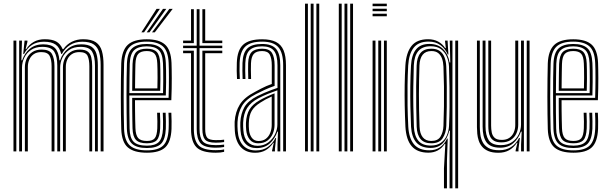

<svg xmlns="http://www.w3.org/2000/svg" viewBox="-20 -820 3299 1040"><path d="M525.2 0V-466.8Q525.2 -506.8 517.5 -535.2Q509.8 -563.8 488.4 -578.9Q467 -594 425.5 -594Q387.8 -594 359.5 -576.2Q331.2 -558.5 315.2 -527.8H311.5Q303 -563.2 281.1 -578.6Q259.2 -594 218 -594Q180.5 -594 153.9 -576.9Q127.2 -559.8 110.2 -527.8H105.8L113 -600H128.5V-593.2L118.8 -554H122Q138.5 -579.5 163.5 -593.5Q188.5 -607.5 222.5 -607.5Q262 -607.5 284.5 -595.1Q307 -582.8 319.2 -554H323.5Q342 -580.5 369.5 -594Q397 -607.5 430 -607.5Q475.5 -607.5 499.4 -591Q523.2 -574.5 532 -543.6Q540.8 -512.8 540.8 -469.2V0ZM53 0V-600H68.5V0ZM114.8 0V-456Q114.8 -481.2 124.9 -502.9Q135 -524.5 155.1 -538Q175.2 -551.5 205.8 -551.5Q247.8 -551.5 261.4 -527.8Q275 -504 275 -461.5V0H259.5V-460.8Q259.5 -497.8 248.5 -517.8Q237.5 -537.8 203.8 -537.8Q179.2 -537.8 163.1 -526.8Q147 -515.8 138.9 -497.5Q130.8 -479.2 130.8 -457.2V0ZM83.8 0V-600H99L95.8 -493.2H99.8Q113.5 -532.8 142.2 -556.4Q171 -580 214 -580Q258 -579.8 277.9 -559.5Q297.8 -539.2 302 -493.2H305.2Q319 -532.8 348.4 -556.5Q377.8 -580.2 420.8 -580Q456.8 -579.8 476 -566.6Q495.2 -553.5 502.6 -528.2Q510 -503 510 -465.8V0H494.5V-464Q494.5 -513.5 479.2 -539.9Q464 -566.2 415.8 -566.2Q379 -566.2 354.5 -549.4Q330 -532.5 317.9 -506.9Q305.8 -481.2 305.8 -454.8V0H290.2V-464Q290.2 -513.5 274 -539.9Q257.8 -566.2 209 -566.2Q172.5 -566.2 148 -549.4Q123.5 -532.5 111.4 -506.9Q99.2 -481.2 99.2 -454.8V0ZM321 0V-456Q321 -481.2 331.2 -502.9Q341.5 -524.5 361.8 -538Q382 -551.5 412.5 -551.5Q440.5 -551.5 454.9 -540.8Q469.2 -530 474.2 -509.9Q479.2 -489.8 479.2 -461.5V0H464V-460.8Q464 -496.5 454.5 -517.1Q445 -537.8 410.2 -537.8Q385.8 -537.8 369.2 -526.8Q352.8 -515.8 344.6 -497.5Q336.5 -479.2 336.5 -457.2V0Z M775.8 7.2Q705.8 7.2 672.5 -21.5Q639.2 -50.2 636.8 -121.2Q635.8 -155.8 635.1 -201.2Q634.5 -246.8 634.5 -296.1Q634.5 -345.5 635.1 -392.6Q635.8 -439.8 636.8 -477.2Q639.8 -546.5 671.9 -576.9Q704 -607.2 774.8 -607.2Q841.8 -607.2 873.9 -578.6Q906 -550 909 -479.5Q909.5 -465.2 909.9 -444Q910.2 -422.8 910.4 -396.2Q910.5 -369.8 909.9 -339.5Q909.2 -309.2 908 -277.2H711.2Q711.2 -249.8 711.5 -223.5Q711.8 -197.2 712.2 -173Q712.8 -148.8 713.5 -126.5Q714.8 -88 728.4 -72.2Q742 -56.5 775.8 -56.5Q806.2 -56.5 818.2 -71.1Q830.2 -85.8 832 -125Q832.8 -140 832.5 -161.9Q832.2 -183.8 831 -209.5H846.5Q847.8 -182.8 848 -161.5Q848.2 -140.2 847.5 -124.2Q845.5 -78.8 829.6 -61.2Q813.8 -43.8 775.8 -43.8Q734.2 -43.8 716.8 -62Q699.2 -80.2 697.8 -125Q697.2 -146 696.8 -174.2Q696.2 -202.5 696.1 -232.9Q696 -263.2 696 -290H893.2Q894.2 -319.2 894.6 -347.1Q895 -375 895 -399.9Q895 -424.8 894.6 -445Q894.2 -465.2 893.5 -479.2Q890.8 -544.2 861.6 -569.4Q832.5 -594.5 774.8 -594.5Q710.8 -594.5 682.8 -566.5Q654.8 -538.5 652.2 -476.5Q651 -438.2 650.4 -391.5Q649.8 -344.8 649.8 -296.2Q649.8 -247.8 650.4 -202.6Q651 -157.5 652 -122.5Q654.2 -58.2 683.4 -31.9Q712.5 -5.5 775.8 -5.5Q837.2 -5.5 864 -31.9Q890.8 -58.2 893.5 -122Q894 -133.2 894.1 -147.4Q894.2 -161.5 893.9 -177.5Q893.5 -193.5 892.5 -209.5H908Q909 -187.8 909.4 -164.1Q909.8 -140.5 909 -121.2Q906 -51.8 875.5 -22.2Q845 7.2 775.8 7.2ZM775.8 -18.2Q719.8 -18.2 694.6 -41.9Q669.5 -65.5 667.2 -123Q666.2 -160 665.8 -206.4Q665.2 -252.8 665.2 -301.8Q665.2 -350.8 665.8 -395.9Q666.2 -441 667.5 -475.2Q669.8 -534.2 695.4 -558Q721 -581.8 774.8 -581.8Q825.5 -581.8 850.6 -559.4Q875.8 -537 878.2 -478.5Q879 -463.2 879.5 -436.8Q880 -410.2 879.8 -376Q879.5 -341.8 878.2 -302.8H680.5Q680.5 -251.2 680.8 -211Q681 -170.8 682 -124.2Q682.8 -74 703.6 -52.5Q724.5 -31 775.8 -31Q820.5 -31 840.4 -50.9Q860.2 -70.8 862.8 -123Q863.5 -139.8 863.2 -161.9Q863 -184 861.8 -209.5H877.2Q878.2 -185.2 878.6 -162.8Q879 -140.2 878.2 -122.5Q875.5 -64.8 852.6 -41.5Q829.8 -18.2 775.8 -18.2ZM680.8 -315.5H863.2Q864.2 -349.5 864.2 -381.2Q864.2 -413 863.9 -438.2Q863.5 -463.5 862.8 -478Q860.5 -529.8 839.2 -549.4Q818 -569 774.8 -569Q728.5 -569 706.6 -548.1Q684.8 -527.2 682.8 -474.5Q682 -448 681.5 -404Q681 -360 680.8 -315.5ZM696 -328.2Q696.2 -349.2 696.4 -373.6Q696.5 -398 697 -423.6Q697.5 -449.2 698 -473.8Q700 -519.5 717.6 -537.9Q735.2 -556.2 774.8 -556.2Q812.5 -556.2 829.1 -538.5Q845.8 -520.8 847.5 -477Q848 -465 848.5 -442.9Q849 -420.8 848.9 -391.4Q848.8 -362 847.8 -328.2ZM711.5 -341H832.5Q833.2 -370.5 833.4 -397.5Q833.5 -424.5 833 -445.1Q832.5 -465.8 832 -476.5Q830.5 -514.2 817.4 -528.9Q804.2 -543.5 774.8 -543.5Q742.8 -543.5 728.8 -528Q714.8 -512.5 713.5 -473Q713 -453.5 712.6 -432.6Q712.2 -411.8 712 -389Q711.8 -366.2 711.5 -341ZM746 -645 828 -772H846L760.5 -645ZM803.5 -645 897.5 -772H915.5L818.5 -645ZM774.8 -645 862.8 -772H880.8L789.5 -645Z M1148.8 -20Q1086.5 -20 1066 -44.6Q1045.5 -69.2 1045.5 -121.2V-559.2H971.8V-572.8H1045.5V-770H1060.8V-572.8H1184V-559.2H1060.8V-121.2Q1060.8 -74.5 1078.5 -54.1Q1096.2 -33.8 1148.8 -33.8Q1159.5 -33.8 1170.9 -34.5Q1182.2 -35.2 1194 -36.8V-23.8Q1184 -21.8 1172.4 -20.9Q1160.8 -20 1148.8 -20ZM1148.8 7.2Q1073 7.2 1043.9 -22.8Q1014.8 -52.8 1014.8 -121.2V-532H971.8V-545.5H1030V-121.2Q1030 -61.2 1054.6 -33.9Q1079.2 -6.5 1148.8 -6.5Q1161 -6.5 1172.6 -7.4Q1184.2 -8.2 1194 -10.8V2.5Q1176.2 7.2 1148.8 7.2ZM1148.8 -47.2Q1104.8 -47.2 1090.5 -64.1Q1076.2 -81 1076.2 -121.2V-545.5H1184V-532H1091.5V-121.2Q1091.5 -87.8 1102.4 -74.4Q1113.2 -61 1148.8 -61Q1163.2 -61 1174.9 -61.5Q1186.5 -62 1194 -63.5V-50.5Q1184.8 -49 1173.4 -48.1Q1162 -47.2 1148.8 -47.2ZM971.8 -586.5V-600H1014.8V-770H1030V-586.5ZM1076.2 -586.5V-770H1091.5V-600H1184V-586.5Z M1513.8 0V-466Q1513.8 -534.8 1487.4 -564.6Q1461 -594.5 1400 -594.5Q1337 -594.5 1308.8 -567.8Q1280.5 -541 1278 -479.5Q1277.2 -459.8 1277.5 -437Q1277.8 -414.2 1279 -392.2H1263.8Q1262.5 -415 1262.2 -436.9Q1262 -458.8 1262.8 -480Q1265 -548.2 1297.1 -577.8Q1329.2 -607.2 1400 -607.2Q1446.2 -607.2 1474.6 -592.9Q1503 -578.5 1516 -547.5Q1529 -516.5 1529 -466V0ZM1375 -30.2Q1408.5 -30.2 1432.5 -48Q1456.5 -65.8 1469.5 -92.4Q1482.5 -119 1482.5 -145.5V-330.8Q1459.8 -323.2 1432.1 -312Q1404.5 -300.8 1379.8 -287.8Q1338.5 -265.8 1318.8 -235.2Q1299 -204.8 1297 -155Q1296.5 -144.2 1297 -134.5Q1297.5 -124.8 1298.2 -114.2Q1301 -72.8 1321.2 -51.5Q1341.5 -30.2 1375 -30.2ZM1378.2 -43.8Q1349 -43.8 1332.9 -63.8Q1316.8 -83.8 1313.5 -115.2Q1312.5 -126.5 1312.2 -136.5Q1312 -146.5 1312.2 -154Q1314.5 -199.2 1331.5 -227.2Q1348.5 -255.2 1385 -276Q1402.5 -286 1424.2 -296.2Q1446 -306.5 1467.2 -314.5V-144Q1467.2 -119 1457.6 -96Q1448 -73 1428.4 -58.4Q1408.8 -43.8 1378.2 -43.8ZM1380.2 -56.2Q1405 -56.2 1420.8 -68.8Q1436.5 -81.2 1444.1 -101.1Q1451.8 -121 1451.8 -143V-297.2Q1435 -290 1419.9 -281.9Q1404.8 -273.8 1390.2 -264.2Q1358.2 -244.2 1343.6 -219.8Q1329 -195.2 1327.8 -154Q1327.5 -145.2 1327.6 -136Q1327.8 -126.8 1328.8 -116.8Q1331 -91.2 1343.9 -73.8Q1356.8 -56.2 1380.2 -56.2ZM1361.8 7.5Q1312.5 7.5 1284.2 -23.4Q1256 -54.2 1252 -110.5Q1251.2 -124.8 1251 -138.1Q1250.8 -151.5 1251 -160.5Q1254.5 -214.5 1278.9 -253.6Q1303.2 -292.8 1362.8 -323.2Q1380 -332.8 1394.1 -340Q1408.2 -347.2 1422.1 -353.4Q1436 -359.5 1452.2 -365.2V-466Q1452.2 -503.5 1441.5 -523.5Q1430.8 -543.5 1400 -543.5Q1367.8 -543.5 1354.2 -527.4Q1340.8 -511.2 1339.5 -476.8Q1339 -462.2 1339 -441Q1339 -419.8 1340 -392.2H1324.8Q1323.8 -421.2 1323.8 -441.4Q1323.8 -461.5 1324.2 -478Q1325.5 -520.5 1343.6 -538.4Q1361.8 -556.2 1400 -556.2Q1438.8 -556.2 1453.1 -533.5Q1467.5 -510.8 1467.5 -466V-354.8Q1439.5 -345.2 1415.2 -334.1Q1391 -323 1368 -311.2Q1313 -283.2 1291.2 -246.6Q1269.5 -210 1266.5 -159.2Q1266 -147.8 1266.2 -136.4Q1266.5 -125 1267.5 -111.8Q1271 -60 1296.6 -32.5Q1322.2 -5 1366 -5Q1404.5 -5 1431 -24Q1457.5 -43 1472 -72.5H1475.5L1469.2 -13.2V0H1453.8V-4.5L1462.8 -46H1460Q1443 -20.5 1419.1 -6.5Q1395.2 7.5 1361.8 7.5ZM1483.2 0V-37.2L1485.8 -107H1482.5Q1469.5 -68.8 1441.5 -43.2Q1413.5 -17.8 1370 -17.8Q1332 -17.8 1309 -42.1Q1286 -66.5 1282.8 -112.8Q1282 -126 1281.6 -136.8Q1281.2 -147.5 1281.8 -157.8Q1284.5 -205.5 1304.1 -239.9Q1323.8 -274.2 1374 -299.5Q1392.2 -308.8 1411.9 -317.1Q1431.5 -325.5 1450 -332.4Q1468.5 -339.2 1483 -343.8V-466Q1483 -521.2 1463.9 -545.1Q1444.8 -569 1400 -569Q1353 -569 1331.8 -548Q1310.5 -527 1308.8 -478.2Q1308 -458.8 1308.2 -436.2Q1308.5 -413.8 1309.5 -392.2H1294.2Q1293.2 -414.5 1293 -437.2Q1292.8 -460 1293.5 -478.8Q1295.5 -534 1320.2 -557.9Q1345 -581.8 1400 -581.8Q1452.8 -581.8 1475.5 -554.9Q1498.2 -528 1498.2 -466V0Z M1693.8 0V-800H1709.2V0ZM1632.2 0V-800H1647.8V0ZM1663 0V-800H1678.5V0Z M1876.8 0V-800H1892.2V0ZM1815.2 0V-800H1830.8V0ZM1846 0V-800H1861.5V0Z M1998.2 -786.5V-800H2075.2V-786.5ZM1998.2 -732V-745.5H2075.2V-732ZM1998.2 -759.2V-772.8H2075.2V-759.2ZM2059.8 0V-600H2075.2V0ZM1998.2 0V-600H2013.8V0ZM2029 0V-600H2044.5V0Z M2384.8 200V92.2L2392.2 -40.8H2388.8Q2373.8 -17.2 2351.2 -5.1Q2328.8 7 2300.2 7Q2241 7 2210.5 -27.6Q2180 -62.2 2176 -133.8Q2173.2 -193.5 2172.2 -249.2Q2171.2 -305 2172 -358.6Q2172.8 -412.2 2175.8 -465.2Q2180.2 -535.5 2209.4 -571.5Q2238.5 -607.5 2298.8 -607.5Q2329.8 -607.5 2353.2 -594.9Q2376.8 -582.2 2391.5 -559.5H2394.8L2390.8 -595V-600H2404.5L2408.8 -524.8H2405.2Q2392.2 -555.8 2365.9 -575.2Q2339.5 -594.8 2302 -594.8Q2246.8 -594.8 2220.8 -561.4Q2194.8 -528 2191 -464.8Q2188.2 -412 2187.5 -358.2Q2186.8 -304.5 2187.6 -248.9Q2188.5 -193.2 2191.5 -134Q2195 -72 2222 -38.9Q2249 -5.8 2305.5 -5.8Q2338.8 -5.8 2363.1 -22.1Q2387.5 -38.5 2401.2 -69.2H2405.2L2401 52.2V200ZM2415.2 200V6.2L2417.2 -112.2H2413.5Q2403.8 -69.8 2378.4 -44Q2353 -18.2 2311.2 -18.8Q2260.5 -19.5 2235.1 -48.5Q2209.8 -77.5 2206.5 -133.5Q2204.2 -188.5 2203 -243.1Q2201.8 -297.8 2202.5 -353Q2203.2 -408.2 2206.2 -465Q2209.5 -522.5 2233.4 -552.2Q2257.2 -582 2305.8 -582Q2352.5 -582 2380.2 -554.1Q2408 -526.2 2415.2 -481.8H2419L2416.2 -600H2430.8V200ZM2313.5 -31.5Q2347.2 -31.5 2368.5 -46.8Q2389.8 -62 2400.2 -86.2Q2410.8 -110.5 2412.2 -137.8Q2414.5 -188 2415 -239.9Q2415.5 -291.8 2414.8 -346.6Q2414 -401.5 2412 -460.2Q2410.8 -488.2 2400.2 -513.1Q2389.8 -538 2368.4 -553.8Q2347 -569.5 2313 -569.5Q2267.8 -569.5 2245.8 -543.2Q2223.8 -517 2221.5 -466Q2219.5 -405 2218.8 -351.4Q2218 -297.8 2218.9 -244.9Q2219.8 -192 2222 -133.8Q2224 -85 2245.8 -58.2Q2267.5 -31.5 2313.5 -31.5ZM2315.8 -43.8Q2278 -43.8 2258.4 -66.5Q2238.8 -89.2 2237 -133.8Q2235.5 -187.5 2234.6 -242.1Q2233.8 -296.8 2234.2 -352.4Q2234.8 -408 2236.8 -464.8Q2238.2 -509.8 2257.8 -533Q2277.2 -556.2 2316.5 -556.2Q2345 -556.2 2362.4 -543.4Q2379.8 -530.5 2388 -508.8Q2396.2 -487 2397.2 -460Q2399.5 -404.2 2400.1 -349.6Q2400.8 -295 2400 -242Q2399.2 -189 2397.5 -137.8Q2395.8 -98.5 2377.6 -71.1Q2359.5 -43.8 2315.8 -43.8ZM2316 -56.5Q2352 -56.5 2366.2 -80.2Q2380.5 -104 2382 -137.5Q2384 -189.8 2384.8 -243.1Q2385.5 -296.5 2384.9 -350.9Q2384.2 -405.2 2382 -460Q2381 -483.5 2374.4 -502.4Q2367.8 -521.2 2353.9 -532.4Q2340 -543.5 2316.8 -543.5Q2285.5 -543.5 2269.5 -523.5Q2253.5 -503.5 2252 -465Q2249.5 -391.2 2249.2 -310.8Q2249 -230.2 2252.5 -134.2Q2254 -96.5 2269.9 -76.5Q2285.8 -56.5 2316 -56.5ZM2446 200V-600H2461.5V200Z M2679.5 7.5Q2647 7.5 2625.6 -1.5Q2604.2 -10.5 2591.6 -25.4Q2579 -40.2 2573 -58.5Q2567 -76.8 2565.2 -95.5Q2563.5 -114.2 2563.5 -130.8V-600H2579V-133.2Q2579 -114 2581.8 -91.8Q2584.5 -69.5 2594.5 -50.1Q2604.5 -30.8 2625.8 -18.5Q2647 -6.2 2684 -6.2Q2721.2 -6.2 2748 -23.4Q2774.8 -40.5 2791.8 -72.5H2796L2788.5 -13.2V0H2773V-5.8L2782.5 -46H2779.5Q2762.2 -20.2 2737.8 -6.4Q2713.2 7.5 2679.5 7.5ZM2833.2 0V-600H2848.5V0ZM2696.2 -48.8Q2671.2 -48.8 2656.9 -57Q2642.5 -65.2 2635.8 -78.5Q2629 -91.8 2627 -107.6Q2625 -123.5 2625 -138.5V-600H2640.2V-139.5Q2640.2 -120.5 2643.6 -102.8Q2647 -85 2659.2 -73.6Q2671.5 -62.2 2698.2 -62.2Q2722.8 -62.2 2738.9 -73.2Q2755 -84.2 2763 -102.6Q2771 -121 2771 -142.8V-600H2787V-144Q2787 -119 2777 -97.1Q2767 -75.2 2746.8 -62Q2726.5 -48.8 2696.2 -48.8ZM2687.8 -20Q2636 -20.5 2615.1 -49.4Q2594.2 -78.2 2594.2 -134.2V-600H2609.8V-136Q2609.8 -87.8 2627.1 -60.8Q2644.5 -33.8 2693 -33.8Q2729.8 -33.8 2754 -50.6Q2778.2 -67.5 2790.2 -93.2Q2802.2 -119 2802.2 -145.2V-600H2817.8V0H2802.5V-37.2L2805.8 -107H2801.8Q2788.8 -69.2 2760.2 -44.5Q2731.8 -19.8 2687.8 -20Z M3086.2 7.2Q3016.2 7.2 2983 -21.5Q2949.8 -50.2 2947.2 -121.2Q2946.2 -155.8 2945.6 -201.2Q2945 -246.8 2945 -296.1Q2945 -345.5 2945.6 -392.6Q2946.2 -439.8 2947.2 -477.2Q2950.2 -546.5 2982.4 -576.9Q3014.5 -607.2 3085.2 -607.2Q3152.2 -607.2 3184.4 -578.6Q3216.5 -550 3219.5 -479.5Q3220 -465.2 3220.4 -444Q3220.8 -422.8 3220.9 -396.2Q3221 -369.8 3220.4 -339.5Q3219.8 -309.2 3218.5 -277.2H3021.8Q3021.8 -249.8 3022 -223.5Q3022.2 -197.2 3022.8 -173Q3023.2 -148.8 3024 -126.5Q3025.2 -88 3038.9 -72.2Q3052.5 -56.5 3086.2 -56.5Q3116.8 -56.5 3128.8 -71.1Q3140.8 -85.8 3142.5 -125Q3143.2 -140 3143 -161.9Q3142.8 -183.8 3141.5 -209.5H3157Q3158.2 -182.8 3158.5 -161.5Q3158.8 -140.2 3158 -124.2Q3156 -78.8 3140.1 -61.2Q3124.2 -43.8 3086.2 -43.8Q3044.8 -43.8 3027.2 -62Q3009.8 -80.2 3008.2 -125Q3007.8 -146 3007.2 -174.2Q3006.8 -202.5 3006.6 -232.9Q3006.5 -263.2 3006.5 -290H3203.8Q3204.8 -319.2 3205.1 -347.1Q3205.5 -375 3205.5 -399.9Q3205.5 -424.8 3205.1 -445Q3204.8 -465.2 3204 -479.2Q3201.2 -544.2 3172.1 -569.4Q3143 -594.5 3085.2 -594.5Q3021.2 -594.5 2993.2 -566.5Q2965.2 -538.5 2962.8 -476.5Q2961.5 -438.2 2960.9 -391.5Q2960.2 -344.8 2960.2 -296.2Q2960.2 -247.8 2960.9 -202.6Q2961.5 -157.5 2962.5 -122.5Q2964.8 -58.2 2993.9 -31.9Q3023 -5.5 3086.2 -5.5Q3147.8 -5.5 3174.5 -31.9Q3201.2 -58.2 3204 -122Q3204.5 -133.2 3204.6 -147.4Q3204.8 -161.5 3204.4 -177.5Q3204 -193.5 3203 -209.5H3218.5Q3219.5 -187.8 3219.9 -164.1Q3220.2 -140.5 3219.5 -121.2Q3216.5 -51.8 3186 -22.2Q3155.5 7.2 3086.2 7.2ZM3086.2 -18.2Q3030.2 -18.2 3005.1 -41.9Q2980 -65.5 2977.8 -123Q2976.8 -160 2976.2 -206.4Q2975.8 -252.8 2975.8 -301.8Q2975.8 -350.8 2976.2 -395.9Q2976.8 -441 2978 -475.2Q2980.2 -534.2 3005.9 -558Q3031.5 -581.8 3085.2 -581.8Q3136 -581.8 3161.1 -559.4Q3186.2 -537 3188.8 -478.5Q3189.5 -463.2 3190 -436.8Q3190.5 -410.2 3190.2 -376Q3190 -341.8 3188.8 -302.8H2991Q2991 -251.2 2991.2 -211Q2991.5 -170.8 2992.5 -124.2Q2993.2 -74 3014.1 -52.5Q3035 -31 3086.2 -31Q3131 -31 3150.9 -50.9Q3170.8 -70.8 3173.2 -123Q3174 -139.8 3173.8 -161.9Q3173.5 -184 3172.2 -209.5H3187.8Q3188.8 -185.2 3189.1 -162.8Q3189.5 -140.2 3188.8 -122.5Q3186 -64.8 3163.1 -41.5Q3140.2 -18.2 3086.2 -18.2ZM2991.2 -315.5H3173.8Q3174.8 -349.5 3174.8 -381.2Q3174.8 -413 3174.4 -438.2Q3174 -463.5 3173.2 -478Q3171 -529.8 3149.8 -549.4Q3128.5 -569 3085.2 -569Q3039 -569 3017.1 -548.1Q2995.2 -527.2 2993.2 -474.5Q2992.5 -448 2992 -404Q2991.5 -360 2991.2 -315.5ZM3006.5 -328.2Q3006.8 -349.2 3006.9 -373.6Q3007 -398 3007.5 -423.6Q3008 -449.2 3008.5 -473.8Q3010.5 -519.5 3028.1 -537.9Q3045.8 -556.2 3085.2 -556.2Q3123 -556.2 3139.6 -538.5Q3156.2 -520.8 3158 -477Q3158.5 -465 3159 -442.9Q3159.5 -420.8 3159.4 -391.4Q3159.2 -362 3158.2 -328.2ZM3022 -341H3143Q3143.8 -370.5 3143.9 -397.5Q3144 -424.5 3143.5 -445.1Q3143 -465.8 3142.5 -476.5Q3141 -514.2 3127.9 -528.9Q3114.8 -543.5 3085.2 -543.5Q3053.2 -543.5 3039.2 -528Q3025.2 -512.5 3024 -473Q3023.5 -453.5 3023.1 -432.6Q3022.8 -411.8 3022.5 -389Q3022.2 -366.2 3022 -341Z"/></svg>

Font: Big Shoulders Inline Display Thin Medium
Style: Regular
Weight: 500
Version: Version 2.002